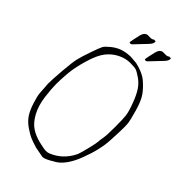

<svg xmlns="http://www.w3.org/2000/svg" viewBox="-268 -940 1064 1064"><g transform="rotate(45 264.0 -407.5)"><path d="M329.4 -745.3Q324.5 -740.5 317.9 -740.5Q311.3 -740.5 311.3 -746.6Q313 -759.4 321.2 -794.7Q326.1 -822.6 335.9 -833.3Q345 -842.4 355.2 -842.6Q365.5 -842.8 370.4 -842.4Q375.3 -841.9 376.9 -842.4Q378.6 -842.8 381.9 -843Q385.2 -843.2 386.8 -843.9Q388.4 -844.5 390.9 -845.6Q393.4 -846.7 395 -849.2H409.8V-840.2Q409.8 -828.6 387.2 -806.1Q364.6 -783.5 329.4 -745.3ZM202.9 -752.1Q198 -747.4 191.4 -747.4Q184.9 -747.4 184.9 -753.4Q186.5 -766.3 194.7 -801.5Q199.6 -829.4 209.5 -840.2Q218.5 -849.2 228.7 -849.4Q239 -849.6 243.9 -849.2Q248.8 -848.8 250.5 -849.2Q252.1 -849.6 255.4 -849.8Q258.7 -850.1 260.3 -850.7Q262 -851.4 264.4 -852.4Q266.9 -853.5 268.5 -856.1H283.3V-847.1Q283.3 -835.5 260.7 -812.9Q238.2 -790.3 202.9 -752.1ZM245.1 -698.2 292 -694.3Q352.5 -680.7 385.3 -652.8Q418 -625 439 -595.2Q460 -565.4 476.6 -506.3Q493.2 -447.3 495.1 -431.2Q497.1 -415 497.1 -390.6Q497.1 -366.2 493.2 -289.6Q489.3 -212.9 451.7 -115.2Q414.1 -17.6 357.4 12.7H356.4Q313.5 40 293 41L230.5 29.3Q192.4 17.6 173.8 9.3Q155.3 1 126 -19Q96.7 -39.1 79.1 -64.9Q61.5 -90.8 47.9 -132.8Q34.2 -174.8 32.2 -198.2L27.3 -269.5Q27.3 -301.8 33.2 -374Q39.1 -446.3 45.9 -475.6Q52.7 -504.9 71.3 -558.1Q89.8 -611.3 96.7 -624Q103.5 -636.7 128.9 -657.2Q154.3 -677.7 180.2 -687Q206.1 -696.3 245.1 -698.2ZM307.6 -1Q380.9 -31.2 418 -105.5Q425.8 -122.1 438.5 -174.8Q451.2 -227.5 451.2 -238.3Q451.2 -249 455.6 -272Q460 -294.9 460 -359.4Q460 -423.8 457 -448.7Q454.1 -473.6 436 -522.5Q418 -571.3 399.4 -599.1Q380.9 -627 353.5 -645.5Q326.2 -664.1 314 -668Q301.8 -671.9 267.1 -671.9Q232.4 -671.9 196.8 -654.3Q161.1 -636.7 134.8 -603.5Q108.4 -570.3 88.4 -501.5Q68.4 -432.6 64.5 -383.3Q60.5 -334 60.5 -297.9Q60.5 -261.7 67.9 -203.6Q75.2 -145.5 98.6 -101.6Q122.1 -57.6 153.8 -36.6Q185.5 -15.6 226.6 -5.9Q267.6 3.9 282.7 3.9Q297.9 3.9 307.6 -1Z"/></g></svg>

Font: Drukaatie burti
Style: Thin
Weight: 100
Version: Version 0.14